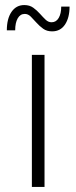

<svg xmlns="http://www.w3.org/2000/svg" viewBox="-20 -739 301 759"><path d="M106 0V-522H156V0ZM186 -615Q165 -615 150.5 -625.5Q136 -636 124 -649.5Q112 -663 101.5 -673.5Q91 -684 78 -684Q60 -684 50 -666.5Q40 -649 40 -619H7Q7 -665 25.5 -692Q44 -719 76 -719Q97 -719 111.5 -708.5Q126 -698 138 -684.5Q150 -671 160.5 -661Q171 -651 184 -651Q202 -651 212 -668Q222 -685 222 -713H255Q255 -669 237 -642Q219 -615 186 -615Z"/></svg>

Font: Montserrat Z Light
Style: Regular
Weight: 300
Designer: Julieta Ulanovsky
Foundry: Julieta Ulanovsky
Version: Version 8.000